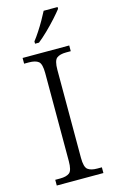

<svg xmlns="http://www.w3.org/2000/svg" viewBox="-139 -985 626 1038"><g transform="rotate(-15 174.0 -465.5)"><path d="M43 0V-32H70Q106 -32 123 -45.5Q140 -59 140 -111V-603Q140 -655 123 -668.5Q106 -682 70 -682H43V-714H304V-682H278Q243 -682 225.5 -668.5Q208 -655 208 -603V-111Q208 -59 225.5 -45.5Q243 -32 278 -32H304V0ZM128 -784Q143 -803 160 -829Q177 -855 192.5 -882Q208 -909 219 -931H297V-921Q284 -904 258 -875Q232 -846 202.5 -817.5Q173 -789 150 -771H128Z"/></g></svg>

Font: Noto Serif Myanmar Light
Style: Regular
Weight: 300
Designer: Ben Mitchell and the Monotype Design Team
Foundry: Monotype Imaging Inc.
Version: Version 2.106; ttfautohint (v1.8.4.7-5d5b)